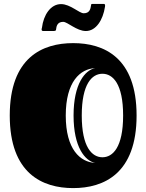

<svg xmlns="http://www.w3.org/2000/svg" viewBox="-20 -945 750 984"><path d="M355 19C512 19 680 -55 680 -353C680 -651 512 -724 355 -724C198 -724 30 -651 30 -353C30 -55 198 19 355 19ZM399 -353C399 -516 452 -567 505 -567C558 -567 611 -516 611 -353C611 -190 558 -139 505 -139C452 -139 399 -190 399 -353ZM357 -353C357 -190 416 -120 468 -110C391 -114 317 -179 317 -353C317 -527 391 -592 468 -596C416 -586 357 -516 357 -353ZM459 -925C448 -925 447 -924 447 -920C444 -898 439 -877 409 -877C386 -877 340 -924 293 -924C239 -924 203 -868 195 -803C194 -799 189 -786 202 -786H251C264 -786 266 -788 267 -792C269 -813 275 -833 304 -833C326 -833 373 -786 420 -786C473 -786 508 -844 518 -910C519 -917 520 -925 511 -925Z"/></svg>

Font: Fascinate Inline
Style: Regular
Weight: 900
Designer: Astigmatic (AOETI)
Foundry: Astigmatic (AOETI)
Version: Version 1.000